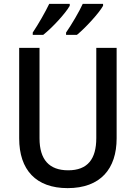

<svg xmlns="http://www.w3.org/2000/svg" viewBox="-20 -961 702 991"><path d="M512 -931V-941H407C389 -901 350 -835 321 -793V-781H377C420 -816 491 -893 512 -931ZM340 -931V-941H234C215 -901 178 -836 149 -793V-781H203C251 -819 318 -892 340 -931ZM582 -247V-714H477V-248C477 -141 433 -82 332 -82C234 -82 184 -137 184 -247V-714H79V-247C79 -84 166 10 329 10C499 10 582 -90 582 -247Z"/></svg>

Font: Noto Sans Lao Looped SemiCondensed Medium
Style: Regular
Weight: 500
Width: 4
Designer: Mark Frömberg, Ben Mitchell
Foundry: The Fontpad Ltd
Version: Version 1.002